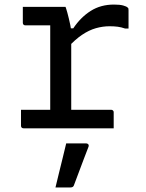

<svg xmlns="http://www.w3.org/2000/svg" viewBox="-20 -562 640 841"><path d="M200 -49V-95Q200 -111 200 -127Q200 -143 200 -159.5Q200 -176 200 -191Q200 -235 200 -278Q200 -321 200 -364.5Q200 -408 200 -451H185Q162 -451 137.5 -451Q113 -451 91 -451Q86 -451 83 -454Q80 -457 80 -462Q80 -480 80 -497Q80 -514 80 -532Q92 -532 106.5 -532Q121 -532 136 -532Q151 -532 167 -532Q183 -532 199.5 -532Q216 -532 233 -532Q250 -532 267 -532Q267 -532 269.5 -525Q272 -518 275 -506.5Q278 -495 281.5 -481Q285 -467 288 -452Q291 -437 292 -423Q292 -386 292 -339.5Q292 -293 292 -243Q292 -193 292 -142Q292 -91 292 -44ZM271 -438H301Q333 -486 377 -514Q421 -542 479 -542Q505 -542 519.5 -538Q534 -534 539 -529Q542 -527 542.5 -524Q543 -521 543 -517Q543 -497 543 -477Q543 -457 543 -437H528Q511 -443 495 -445Q479 -447 460 -447Q430 -447 400 -438.5Q370 -430 339.5 -409.5Q309 -389 276 -353ZM72 -81H467Q471 -81 473 -79.5Q475 -78 476.5 -76Q478 -74 478 -70Q478 -58 478 -46.5Q478 -35 478 -23.5Q478 -12 478 0H83Q78 0 75 -3Q72 -6 72 -11Q72 -23 72 -34.5Q72 -46 72 -57.5Q72 -69 72 -81ZM270 66Q292 66 313 66Q334 66 357 66Q363 66 366.5 70Q370 74 368 80Q357 109 346.5 136Q336 163 326 190.5Q316 218 304 249Q303 253 299.5 256Q296 259 289 259Q275 259 259.5 259Q244 259 223 259Q231 226 239 193Q247 160 255 128Q263 96 270 66Z"/></svg>

Font: Rec Mono Linear
Style: Regular
Weight: 400
Monospace: yes
Version: Version 1.085; ttfautohint (v1.8.4.7-5d5b)